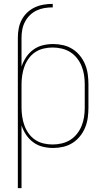

<svg xmlns="http://www.w3.org/2000/svg" viewBox="-20 -755 540 990"><path d="M72 215V-561Q72 -585 76.5 -608.5Q81 -632 92 -653Q103 -674 120.5 -690.5Q138 -707 159.5 -717Q181 -727 204.5 -731Q228 -735 252 -735V-717Q230 -717 209 -713.5Q188 -710 169 -701Q150 -692 134.5 -677Q119 -662 109 -643Q99 -624 95 -603Q91 -582 91 -561V-412Q100 -438 115 -460.5Q130 -483 152 -499Q174 -515 200.5 -521.5Q227 -528 254 -528Q280 -528 306 -522Q332 -516 354 -502Q376 -488 392.5 -467.5Q409 -447 419 -422.5Q429 -398 432.5 -372Q436 -346 436 -320V-200Q436 -174 432.5 -148Q429 -122 419 -97.5Q409 -73 392.5 -52.5Q376 -32 354 -18Q332 -4 306 2Q280 8 254 8Q227 8 200.5 1.5Q174 -5 152 -21Q130 -37 115 -59.5Q100 -82 91 -108V215ZM251 -10Q275 -10 298.5 -15.5Q322 -21 342 -33.5Q362 -46 377 -65Q392 -84 401 -106.5Q410 -129 413.5 -152.5Q417 -176 417 -200V-320Q417 -344 413.5 -367.5Q410 -391 401 -413.5Q392 -436 377 -455Q362 -474 342 -486.5Q322 -499 298.5 -504.5Q275 -510 251 -510Q227 -510 204 -504.5Q181 -499 161.5 -486Q142 -473 128 -453.5Q114 -434 106 -412Q98 -390 94.5 -366.5Q91 -343 91 -320V-200Q91 -177 94.5 -153.5Q98 -130 106 -108Q114 -86 128 -66.5Q142 -47 161.5 -34Q181 -21 204 -15.5Q227 -10 251 -10Z"/></svg>

Font: Zed Mono Thin
Style: Regular
Weight: 100
Monospace: yes
Designer: Belleve Invis
Foundry: Belleve Invis
Version: Version 1.0.0; ttfautohint (v1.8.4)